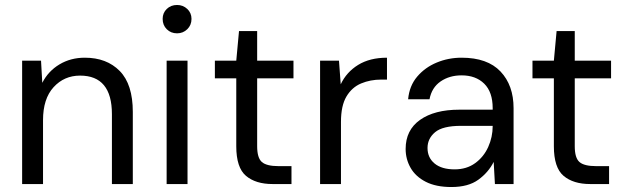

<svg xmlns="http://www.w3.org/2000/svg" viewBox="-20 -740 2515 772"><path d="M69 0V-496H145L150 -407Q174 -454 219 -481Q264 -508 321 -508Q409 -508 461.5 -454.5Q514 -401 514 -290V0H430V-281Q430 -436 302 -436Q238 -436 195.5 -389.5Q153 -343 153 -257V0Z M692 -606Q667 -606 650.5 -622.5Q634 -639 634 -664Q634 -688 650.5 -704Q667 -720 692 -720Q716 -720 733 -704Q750 -688 750 -664Q750 -639 733 -622.5Q716 -606 692 -606ZM650 0V-496H734V0Z M1076 0Q1008 0 969 -33Q930 -66 930 -152V-425H844V-496H930L941 -615H1014V-496H1160V-425H1014V-152Q1014 -105 1033 -88.5Q1052 -72 1100 -72H1152V0Z M1267 0V-496H1343L1350 -401Q1373 -450 1420 -479Q1467 -508 1536 -508V-420H1513Q1469 -420 1432 -404.5Q1395 -389 1373 -352Q1351 -315 1351 -250V0Z M1795 12Q1733 12 1692 -9Q1651 -30 1631 -65Q1611 -100 1611 -141Q1611 -217 1669 -258Q1727 -299 1827 -299H1961V-305Q1961 -370 1927 -403.5Q1893 -437 1836 -437Q1787 -437 1751.5 -412.5Q1716 -388 1707 -341H1621Q1626 -395 1657.5 -432Q1689 -469 1736 -488.5Q1783 -508 1836 -508Q1940 -508 1992.5 -452.5Q2045 -397 2045 -305V0H1970L1965 -89Q1944 -47 1903.5 -17.5Q1863 12 1795 12ZM1808 -59Q1856 -59 1890.5 -84Q1925 -109 1943 -149Q1961 -189 1961 -233V-234H1834Q1760 -234 1729.5 -208.5Q1699 -183 1699 -145Q1699 -106 1727.5 -82.5Q1756 -59 1808 -59Z M2353 0Q2285 0 2246 -33Q2207 -66 2207 -152V-425H2121V-496H2207L2218 -615H2291V-496H2437V-425H2291V-152Q2291 -105 2310 -88.5Q2329 -72 2377 -72H2429V0Z"/></svg>

Font: DeepMind Sans
Style: Regular
Weight: 400
Designer: Jonny Pinhorn / Modifications: Colophon Foundry
Foundry: Colophon Foundry
Version: Version 1.002; ttfautohint (v1.8.2)